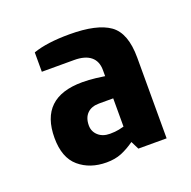

<svg xmlns="http://www.w3.org/2000/svg" viewBox="-69 -773 444 447"><g transform="rotate(-20 152.5 -550.0)"><path d="M30 -490Q30 -590 135 -590Q151 -590 168 -588Q185 -586 190 -585V-600Q190 -622 176 -633.5Q162 -645 135 -645H55V-693Q89 -705 145 -705Q213 -705 244 -683Q275 -661 275 -600V-400H205L195 -420Q178 -408 162 -401.5Q146 -395 125 -395Q84 -395 57 -418Q30 -441 30 -490ZM190 -460V-530H155Q136 -530 125.5 -519.5Q115 -509 115 -490Q115 -475 126 -465Q137 -455 155 -455Q168 -455 177.5 -457Q187 -459 190 -460Z"/></g></svg>

Font: Cuprum
Style: Bold
Weight: 700
Designer: Jovanny Lemonad
Foundry: Jovanny Lemonad
Version: Version 2.000